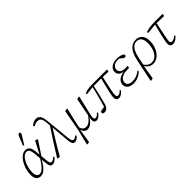

<svg xmlns="http://www.w3.org/2000/svg" viewBox="157 -1923 3265 3265"><g transform="rotate(-45 1789.0 -290.5)"><path d="M160 12Q112 12 83 -23Q54 -58 54 -128Q54 -177 65.5 -227.5Q77 -278 98.5 -325Q120 -372 149 -409.5Q178 -447 212.5 -468.5Q247 -490 286 -490Q317 -490 340.5 -476.5Q364 -463 379 -430.5Q394 -398 399 -340L406 -255L409 -243L420 -121Q425 -67 435 -48.5Q445 -30 468 -30Q487 -30 505.5 -42.5Q524 -55 544 -75L558 -59Q534 -29 506.5 -8Q479 13 449 13Q426 13 412 3Q398 -7 390 -32Q382 -57 378 -102L358 -327Q352 -397 333 -427Q314 -457 279 -457Q252 -457 226.5 -438.5Q201 -420 178.5 -387.5Q156 -355 139.5 -314Q123 -273 113.5 -228Q104 -183 104 -140Q104 -87 122.5 -57.5Q141 -28 177 -28Q206 -28 238 -51Q270 -74 306.5 -122Q343 -170 384 -244L392 -203H386Q346 -128 309 -80Q272 -32 235.5 -10Q199 12 160 12ZM402 -212 399 -253 524 -490 568 -472V-463ZM314 -571Q331 -611 347 -651Q363 -691 379 -732Q385 -745 390 -753Q395 -761 401.5 -765.5Q408 -770 415 -770Q427 -770 434 -763Q441 -756 441 -746Q441 -737 436 -727Q431 -717 419 -698Q398 -663 376.5 -629Q355 -595 334 -560Z M577 0 572 -8Q650 -135 730.5 -259Q811 -383 892 -507L902 -441H893Q847 -367 801.5 -293Q756 -219 711 -144Q666 -69 622 9ZM985 13Q964 13 950 1.5Q936 -10 928 -36.5Q920 -63 916 -108L886 -458L884 -466L875 -565Q871 -616 859 -643.5Q847 -671 828 -682Q809 -693 782 -693Q755 -693 732 -684.5Q709 -676 686 -664L673 -688Q701 -714 731 -727Q761 -740 792 -740Q823 -740 846 -725Q869 -710 884 -675Q899 -640 905 -579L949 -132Q953 -94 959 -72.5Q965 -51 974.5 -42.5Q984 -34 1000 -34Q1017 -34 1033 -42.5Q1049 -51 1068 -65L1080 -46Q1066 -29 1051 -16Q1036 -3 1020 5Q1004 13 985 13Z M1108 189 1098 182 1169 -108 1237 -478 1282 -489 1292 -481Q1279 -423 1267 -373Q1255 -323 1244.5 -277.5Q1234 -232 1224.5 -189Q1215 -146 1207 -105L1196 -95L1152 180ZM1291 12Q1263 12 1241 -2.5Q1219 -17 1205.5 -43Q1192 -69 1188 -103L1205 -135Q1216 -79 1241 -57Q1266 -35 1302 -35Q1330 -35 1358 -49.5Q1386 -64 1414.5 -94Q1443 -124 1472 -170L1480 -146H1472Q1447 -94 1416.5 -59Q1386 -24 1354.5 -6Q1323 12 1291 12ZM1506 13Q1476 13 1461.5 -5Q1447 -23 1447 -56Q1447 -71 1450 -89.5Q1453 -108 1458 -129L1459 -139L1526 -478L1571 -489L1581 -481L1515 -202Q1508 -177 1503.5 -156.5Q1499 -136 1495.5 -120Q1492 -104 1491 -91Q1490 -78 1490 -69Q1490 -47 1498.5 -38.5Q1507 -30 1522 -30Q1541 -30 1560.5 -43Q1580 -56 1602 -80L1615 -63Q1591 -32 1563 -9.5Q1535 13 1506 13Z M1696 11Q1676 11 1665.5 3.5Q1655 -4 1655 -19Q1655 -29 1660 -36.5Q1665 -44 1671 -48Q1696 -54 1722.5 -58Q1749 -62 1776 -64L1771 -47L1749 -36Q1764 -89 1778.5 -139.5Q1793 -190 1806.5 -241Q1820 -292 1833 -345.5Q1846 -399 1858 -456H1887Q1873 -391 1861 -338Q1849 -285 1838 -241Q1827 -197 1817.5 -159Q1808 -121 1799 -86Q1790 -54 1775 -32Q1760 -10 1740.5 0.5Q1721 11 1696 11ZM1701 -420 1700 -445Q1724 -456 1751 -463Q1778 -470 1810 -473.5Q1842 -477 1881 -477H2241L2234 -433L2081 -438H1862ZM2044 13Q2015 13 1997.5 -4.5Q1980 -22 1980 -59Q1980 -74 1983 -97Q1986 -120 1993 -152.5Q2000 -185 2010 -228.5Q2020 -272 2034.5 -328.5Q2049 -385 2067 -456H2103Q2087 -384 2075 -328.5Q2063 -273 2054.5 -232Q2046 -191 2040 -161.5Q2034 -132 2031.5 -111Q2029 -90 2029 -76Q2029 -51 2038 -40.5Q2047 -30 2065 -30Q2084 -30 2104 -42.5Q2124 -55 2145 -76L2159 -59Q2143 -40 2124.5 -23.5Q2106 -7 2086 3Q2066 13 2044 13Z M2395 13Q2352 13 2318 0.5Q2284 -12 2264 -38Q2244 -64 2244 -104Q2244 -142 2267 -174.5Q2290 -207 2335.5 -227.5Q2381 -248 2448 -250L2446 -247Q2398 -249 2366 -262Q2334 -275 2318 -298.5Q2302 -322 2302 -355Q2302 -393 2324.5 -423.5Q2347 -454 2388.5 -472Q2430 -490 2489 -490Q2523 -490 2552.5 -483.5Q2582 -477 2604 -466Q2626 -455 2634 -440Q2633 -426 2625 -416Q2617 -406 2602 -406Q2592 -406 2580.5 -413Q2569 -420 2555 -432L2510 -468L2566 -469L2563 -454Q2542 -460 2525.5 -461.5Q2509 -463 2490 -463Q2441 -463 2410.5 -448.5Q2380 -434 2365.5 -411Q2351 -388 2351 -360Q2351 -332 2364.5 -312.5Q2378 -293 2406.5 -282Q2435 -271 2481 -271Q2494 -271 2508 -271.5Q2522 -272 2533 -273L2525 -229Q2518 -230 2506 -230Q2494 -230 2484 -230Q2419 -230 2377 -213Q2335 -196 2314.5 -168.5Q2294 -141 2294 -111Q2294 -69 2324 -48Q2354 -27 2406 -27Q2462 -27 2506.5 -44.5Q2551 -62 2591 -95L2605 -79Q2576 -49 2543 -28.5Q2510 -8 2473 2.5Q2436 13 2395 13Z M2639 189 2629 183 2715 -228Q2742 -357 2798.5 -423.5Q2855 -490 2943 -490Q2989 -490 3024.5 -469.5Q3060 -449 3080.5 -407Q3101 -365 3101 -302Q3101 -237 3083 -180Q3065 -123 3033 -80Q3001 -37 2959 -12.5Q2917 12 2867 12Q2813 12 2771 -22Q2729 -56 2714 -112L2724 -127Q2743 -78 2781 -49.5Q2819 -21 2865 -21Q2897 -21 2925.5 -35Q2954 -49 2977 -74Q3000 -99 3016 -134Q3032 -169 3041 -211.5Q3050 -254 3050 -301Q3050 -380 3020.5 -420.5Q2991 -461 2936 -461Q2894 -461 2860.5 -436.5Q2827 -412 2803.5 -364.5Q2780 -317 2765 -247L2732 -89L2728 -87L2683 180Z M3174 -420 3173 -445Q3198 -456 3227.5 -463Q3257 -470 3293 -473.5Q3329 -477 3370 -477H3578L3571 -433L3380 -438H3362ZM3345 13Q3309 13 3292 -6Q3275 -25 3275 -60Q3275 -74 3278.5 -98.5Q3282 -123 3289.5 -157.5Q3297 -192 3307.5 -237.5Q3318 -283 3332.5 -338Q3347 -393 3363 -457L3399 -460Q3385 -394 3373.5 -339.5Q3362 -285 3353 -241.5Q3344 -198 3337.5 -164.5Q3331 -131 3327.5 -108.5Q3324 -86 3324 -73Q3324 -50 3334 -40Q3344 -30 3363 -30Q3380 -30 3404 -40.5Q3428 -51 3455 -78L3470 -62Q3449 -36 3427.5 -19.5Q3406 -3 3385 5Q3364 13 3345 13Z"/></g></svg>

Font: Source Serif 4 18pt Light
Style: Italic
Weight: 300
Italic angle: -12°
Designer: Frank Grießhammer
Foundry: Adobe Systems Incorporated
Version: Version 4.004;hotconv 1.0.116;makeotfexe 2.5.65601